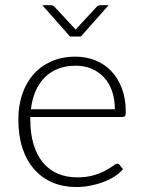

<svg xmlns="http://www.w3.org/2000/svg" viewBox="-20 -728 562 754"><path d="M431 -299Q431 -339 419.8 -370.8Q408.5 -402.5 388 -424.5Q367.5 -446.5 339.2 -458.2Q311 -470 277 -470Q238.5 -470 208 -458Q177.5 -446 155.2 -423.5Q133 -401 119.5 -369.5Q106 -338 101.5 -299ZM99 -268.5V-259Q99 -203 112 -160.5Q125 -118 149 -89.2Q173 -60.5 207 -46Q241 -31.5 283 -31.5Q320.5 -31.5 348 -39.8Q375.5 -48 394.2 -58.2Q413 -68.5 424 -76.8Q435 -85 440 -85Q446.5 -85 450 -80L463 -64Q451 -49 431.2 -36Q411.5 -23 387.2 -13.8Q363 -4.5 335.2 1Q307.5 6.5 279.5 6.5Q228.5 6.5 186.5 -11.2Q144.5 -29 114.5 -63Q84.5 -97 68.2 -146.2Q52 -195.5 52 -259Q52 -312.5 67.2 -357.8Q82.5 -403 111.2 -435.8Q140 -468.5 181.8 -487Q223.5 -505.5 276.5 -505.5Q318.5 -505.5 354.5 -491Q390.5 -476.5 417 -448.8Q443.5 -421 458.8 -380.5Q474 -340 474 -287.5Q474 -276.5 471 -272.5Q468 -268.5 461 -268.5ZM406.5 -707.5 297.5 -584.5H255L146.5 -707.5H180Q188 -707.5 193.5 -702L271.5 -618Q273 -616.5 274.5 -615Q276 -613.5 277 -611.5Q278.5 -613.5 279.8 -615Q281 -616.5 282.5 -618L360.5 -702Q366 -707.5 374 -707.5Z"/></svg>

Font: LatoLatin Light
Style: Regular
Weight: 300
Designer: Lukasz Dziedzic with Adam Twardoch and Botio Nikoltchev
Foundry: tyPoland Lukasz Dziedzic
Version: Version 2.015; 2015-08-06; http://www.latofonts.com/